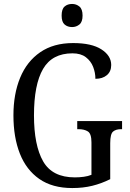

<svg xmlns="http://www.w3.org/2000/svg" viewBox="-20 -942 657 972"><path d="M346 10Q245 10 179 -36Q113 -82 80.5 -164.5Q48 -247 48 -358Q48 -466 82 -548.5Q116 -631 183.5 -677.5Q251 -724 350 -724Q444 -724 493.5 -692Q543 -660 543 -613Q543 -580 521 -561.5Q499 -543 463 -543Q463 -574 451.5 -603.5Q440 -633 414.5 -652.5Q389 -672 347 -672Q244 -672 198 -593Q152 -514 152 -358Q152 -206 198.5 -125Q245 -44 359 -44Q382 -44 404 -47Q426 -50 443 -57V-221Q443 -265 425 -276.5Q407 -288 378 -288H371V-329H598V-288H592Q567 -288 552.5 -276Q538 -264 538 -217V-35Q494 -13 447.5 -1.5Q401 10 346 10ZM345 -805Q322 -805 307 -818Q292 -831 292 -863Q292 -896 307 -909Q322 -922 345 -922Q366 -922 382 -909Q398 -896 398 -863Q398 -831 382 -818Q366 -805 345 -805Z"/></svg>

Font: Noto Serif Ethiopic Condensed
Style: Regular
Weight: 400
Width: 3
Designer: Monotype Design Team
Foundry: Monotype Imaging Inc.
Version: Version 2.102; ttfautohint (v1.8.4.7-5d5b)